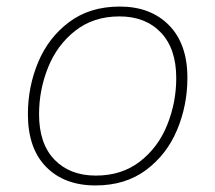

<svg xmlns="http://www.w3.org/2000/svg" viewBox="-20 -553 656 585"><path d="M65 -205Q65 -289 96.5 -364Q128 -439 191 -486Q254 -533 345 -533Q439 -533 495 -476Q551 -419 551 -316Q551 -232 519.5 -157Q488 -82 425 -35Q362 12 271 12Q176 12 120.5 -44.5Q65 -101 65 -205ZM517 -315Q517 -405 470 -454Q423 -503 344 -503Q265 -503 209.5 -459.5Q154 -416 126.5 -347.5Q99 -279 99 -205Q99 -115 146 -66.5Q193 -18 272 -18Q351 -18 406.5 -61Q462 -104 489.5 -172.5Q517 -241 517 -315Z"/></svg>

Font: FiraGO UltraLight
Style: Italic
Weight: 200
Italic angle: -8°
Designer: bBox Type GmbH
Foundry: bBox Type GmbH
Version: Version 1.001